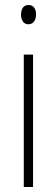

<svg xmlns="http://www.w3.org/2000/svg" viewBox="-20 -747 224 767"><path d="M94 -727C72 -727 64 -709 64 -688C64 -667 74 -650 93 -650C112 -650 124 -665 124 -689C124 -709 116 -727 94 -727ZM112 -529H75V0H112Z"/></svg>

Font: Noto Sans Thai Looped ExtraCondensed ExtraLight
Style: Regular
Weight: 200
Width: 2
Designer: Sasikarn Vongin, Ben Mitchell
Foundry: The Fontpad Ltd
Version: Version 1.001